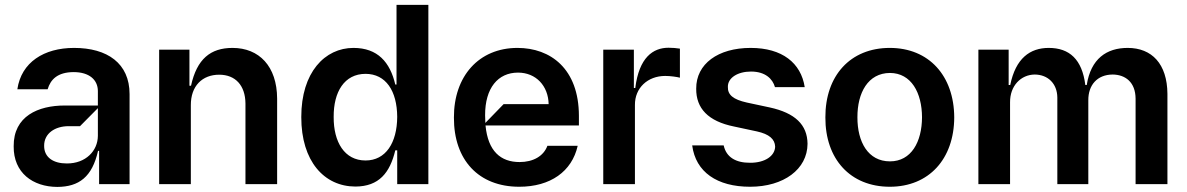

<svg xmlns="http://www.w3.org/2000/svg" viewBox="-20 -747 4816 779"><path d="M212.4 11.4C300.4 11 354 -29.1 377.8 -134.9H382.1V0H505.7V-365.1C505.7 -490.1 415.5 -552.6 280.5 -552.6C158.4 -552.6 66.4 -494.3 50.4 -384.9H173.3C185 -424 212.7 -454.2 279.1 -454.5C342.3 -454.2 376.8 -423.3 377.1 -377.8V-318.9H242.2C135.3 -318.9 34.4 -275.9 35.5 -153.4C34.4 -45.8 113.3 11 212.4 11.4ZM251.4 -83.8C197.1 -83.5 158.7 -108 159.1 -155.5C158.7 -206 203.5 -235.1 258.5 -235.1H304.7L377.1 -308.2V-196C376.8 -134.9 327.8 -83.5 251.4 -83.8Z M754.3 -319.6C753.6 -398.4 801.1 -443.9 869.3 -443.9C935.4 -443.9 975.1 -400.2 975.9 -327.4V0H1104.4V-347.3C1103.7 -478 1031.6 -552.6 923.3 -552.6C834.2 -552.6 778.8 -507.8 755 -399.1H748.6V-545.5H625.7V0H754.3Z M1421.9 9.9C1517.8 9.6 1562.1 -46.2 1583.8 -137.1H1591.6V0H1718V-727.3H1588.8V-404.1H1583.8C1562.5 -494.7 1512.4 -552.6 1414.1 -552.6C1298.3 -552.6 1202.1 -453.8 1202.4 -272C1202.1 -92.3 1295.8 9.6 1421.9 9.9ZM1463.1 -95.9C1377.8 -95.9 1333.1 -170.5 1333.8 -272.7C1333.1 -374.3 1377.1 -447.1 1463.1 -447.4C1545.5 -447.1 1590.9 -378.6 1591.6 -272.7C1590.9 -166.9 1544.7 -95.9 1463.1 -95.9Z M2328.8 -277C2328.5 -468.4 2213.4 -552.6 2079.5 -552.6C1922.9 -552.6 1821 -437.9 1821.7 -269.9C1821 -98.4 1921.5 10.7 2086.6 10.7C2213.1 10.7 2300.4 -51.1 2323.9 -155.5H2201C2185.4 -113.3 2143.1 -89.5 2088.1 -89.5C2011.7 -89.5 1959.9 -133.2 1949.9 -237.9H2328.8ZM1949.2 -248.2C1948.5 -258.2 1948.2 -268.5 1948.2 -279.1C1947.8 -390.3 2000.7 -452.4 2081.7 -452.4C2154.8 -452.4 2204.5 -398.4 2206 -324.6H2023.4Z M2556.1 0V-321C2555.4 -389.9 2607.6 -438.9 2679 -438.9C2699.9 -438.9 2726.9 -435 2738.6 -431.8V-549.7C2726.6 -551.8 2706.7 -553.3 2692.5 -553.3C2629.3 -553.3 2572.8 -513.5 2557.5 -389.9H2551.8V-545.5H2427.6V0Z M3023.4 10.7C3159.4 10.7 3255.7 -60 3256.4 -163.4C3255.7 -241.1 3205.6 -288.7 3103 -311.1L3009.9 -331C2954.2 -343.4 2932.2 -362.6 2933.2 -394.2C2932.2 -431.1 2973 -456.7 3027 -456.7C3084.9 -456.7 3114.7 -427.2 3124.3 -393.5H3245C3229.8 -491.5 3153.8 -552.6 3025.6 -552.6C2893.5 -552.6 2804 -487.9 2804.7 -387.1C2804 -307.5 2853 -255 2958.1 -233.7L3051.1 -213.8C3100.9 -202.8 3123.9 -182.5 3125 -152C3123.9 -114.3 3083.8 -86.3 3023.4 -86.6C2964.5 -86.3 2926.5 -109.7 2916.2 -157H2788.4C2802.6 -49 2889.2 10.7 3023.4 10.7Z M3590.2 10.7C3748.9 10.7 3850.9 -101.9 3851.6 -270.6C3850.9 -439.6 3748.9 -552.6 3590.2 -552.6C3429.7 -552.6 3328.1 -439.6 3328.8 -270.6C3328.1 -101.9 3429.7 10.7 3590.2 10.7ZM3590.9 -92.3C3501.8 -92.3 3458.5 -171.2 3458.8 -271.3C3458.5 -370.7 3501.8 -450.6 3590.9 -451C3677.2 -450.6 3720.5 -370.7 3720.9 -271.3C3720.5 -171.2 3677.2 -92.3 3590.9 -92.3Z M4078.1 0V-331.7C4077.4 -398.8 4122.2 -444.2 4178.3 -444.6C4231.9 -444.2 4269.2 -407.7 4269.9 -351.6V0H4395.6V-340.2C4395.2 -401.6 4431.5 -444.2 4494.3 -444.6C4545.8 -444.2 4587 -413.7 4587.4 -346.6V0H4716.6V-366.5C4715.6 -487.9 4653.4 -552.6 4555.4 -552.6C4469.8 -552.6 4405.9 -508.9 4389.2 -402H4383.5C4370.4 -506 4319.2 -552.6 4235.1 -552.6C4159.1 -552.6 4100.9 -510.7 4078.8 -402H4072.4V-545.5H3949.6V0Z"/></svg>

Font: Riot Sans 2.0
Style: Bold
Weight: 600
Designer: Rasmus Andersson
Foundry: rsms
Version: Version 3.006;hotconv 1.0.109;makeotfexe 2.5.65596